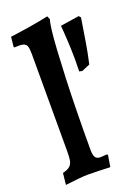

<svg xmlns="http://www.w3.org/2000/svg" viewBox="-144 -804 633 876"><g transform="rotate(-20 172.5 -366.0)"><path d="M267 -453 253 -456Q255 -512 253 -563.5Q251 -615 248.5 -647.5Q246 -680 246 -680L337 -694L345 -685Q345 -685 340 -653.5Q335 -622 327 -572.5Q319 -523 307 -470ZM19 10 25 -46Q50 -52 61 -62.5Q72 -73 74.5 -90.5Q77 -108 77 -134V-606Q77 -632 72.5 -643.5Q68 -655 54.5 -658.5Q41 -662 13 -660L10 -663L15 -711Q62 -717 108.5 -724.5Q155 -732 202 -742L209 -725Q204 -713 199.5 -675.5Q195 -638 191.5 -579.5Q188 -521 185 -446.5Q182 -372 180.5 -284.5Q179 -197 179 -103Q179 -77 186 -66Q193 -55 210 -55L244 -57L246 -52L237 3Q213 2 182.5 1Q152 0 130 0Q110 0 80 3Q50 6 19 10Z"/></g></svg>

Font: Alegreya SemiBold
Style: Regular
Weight: 600
Designer: Juan Pablo del Peral
Foundry: Huerta Tipografica
Version: Version 2.009